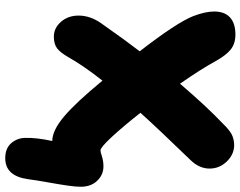

<svg xmlns="http://www.w3.org/2000/svg" viewBox="-116 -678 949 758"><g transform="rotate(90 359.0 -299.5)"><path d="M125 -37.1Q91.3 -37.1 66.7 -65.2Q42 -93.3 42 -134.8Q42 -181.2 73.2 -225.1Q139.6 -319.8 183.1 -376Q69.3 -522.9 43.9 -587.9Q25.9 -635.7 25.9 -669.9Q25.9 -710.9 49.1 -732.4Q72.3 -753.9 117.2 -753.9Q152.3 -753.9 175.3 -735.8Q198.2 -717.8 221.2 -676.8Q254.4 -616.2 311 -535.2Q399.4 -638.7 469.2 -705.1Q492.7 -729.5 511.2 -739.3Q529.8 -749 555.2 -749Q591.3 -748 618.7 -719.2Q646 -690.4 646 -651.9Q646 -611.8 613.8 -578.1Q486.3 -446.3 425.8 -378.9Q480.5 -309.6 521.5 -265.4Q562.5 -221.2 574.2 -221.2Q580.6 -221.2 598.6 -227.1Q616.7 -232.9 637.2 -232.9Q670.4 -232.9 694.1 -208.3Q717.8 -183.6 717.8 -143.1Q717.8 -123 713.1 -90.8Q708.5 -58.6 700.2 -12.5Q691.9 33.7 688 64Q675.8 154.8 605 154.8Q566.4 154.8 546.1 131.6Q525.9 108.4 524.9 77.1Q523.4 32.2 537.1 -30.8Q495.1 -31.2 440.2 -77.6Q385.3 -124 298.8 -229Q239.3 -153.3 206.1 -94.2Q188 -62.5 171.1 -49.8Q154.3 -37.1 125 -37.1Z"/></g></svg>

Font: Shantell Sans Bouncy
Style: Regular
Weight: 800
Designer: Stephen Nixon, Anya Danilova, Shantell Martin
Foundry: Arrow Type
Version: Version 1.006;[9816181b4]